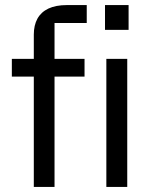

<svg xmlns="http://www.w3.org/2000/svg" viewBox="-20 -737 600 757"><path d="M195 0H113.3V-600.7Q113.3 -637.3 127.5 -663.3Q141.7 -689.3 170.8 -703.2Q200 -717 244 -717H322V-646.3H195ZM26.7 -435V-505H313.3V-435ZM481.7 -505V0H399.3V-505ZM394 -717H487V-619.3H394Z"/></svg>

Font: 42dot Sans Light
Style: Regular
Weight: 300
Designer: 42dot
Version: Version 1.000